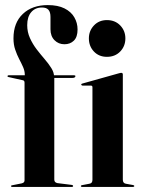

<svg xmlns="http://www.w3.org/2000/svg" viewBox="-20 -735 560 755"><path d="M193.5 -29Q193.5 -23.5 196.2 -20Q199 -16.5 205.5 -15L261.5 -8Q264.5 -7.5 266 -6.5Q267.5 -5.5 267.5 -3.5Q267.5 0 263 0H27Q25.5 0 24.5 -0.8Q23.5 -1.5 23.5 -3Q23.5 -4.5 24.5 -5.5Q25.5 -6.5 28 -6.5L65.5 -14Q71.5 -15.5 74 -18.5Q76.5 -21.5 76.5 -25.5V-410Q76.5 -413.5 75 -416.2Q73.5 -419 69.5 -419.5L13.5 -432Q11.5 -432.5 10.5 -433.2Q9.5 -434 9.5 -435.5Q9.5 -437 10.8 -438Q12 -439 13.5 -439H84L77.5 -434.5V-441Q77.5 -456 70.8 -471.2Q64 -486.5 55.2 -503.2Q46.5 -520 39.8 -539.8Q33 -559.5 33 -584Q33 -645.5 69.8 -680.2Q106.5 -715 168 -715Q207.5 -715 233.5 -702Q259.5 -689 272.2 -667Q285 -645 285 -619Q285 -589.5 270.5 -575.2Q256 -561 233.5 -561Q210 -561 194.2 -577Q178.5 -593 178.5 -620V-668.5Q178.5 -687.5 170.5 -696.5Q162.5 -705.5 145 -705.5Q118.5 -705.5 102.8 -687.2Q87 -669 87 -636Q87 -609 97.8 -585.2Q108.5 -561.5 124.2 -541Q140 -520.5 155.8 -502.2Q171.5 -484 182 -467Q192.5 -450 192.5 -434.5V-428L186.5 -439H271Q274 -439 275.2 -438.2Q276.5 -437.5 276.5 -435.5Q276.5 -432 273 -430.2Q269.5 -428.5 263.5 -428.5H193.5ZM463 -442.5V-28.5Q463 -21.5 466 -17.5Q469 -13.5 475 -12.5L502.5 -7.5Q505.5 -7 506.8 -6Q508 -5 508 -3.5Q508 -2 506.8 -1Q505.5 0 503.5 0H302Q300.5 0 299.2 -1Q298 -2 298 -3.5Q298 -4.5 299 -5.5Q300 -6.5 303 -7L331.5 -12.5Q338 -13.5 340.8 -17.5Q343.5 -21.5 343.5 -28V-392Q343.5 -395 342 -396.8Q340.5 -398.5 336.5 -398.5H304Q302 -399 300.8 -400Q299.5 -401 299.5 -402.5Q299.5 -404.5 300.8 -405.2Q302 -406 304 -406.5L446.5 -446.5Q451.5 -448 453.2 -448.2Q455 -448.5 457.5 -448.5Q460 -448.5 461.5 -446.8Q463 -445 463 -442.5ZM400.5 -511.5Q369 -511.5 349.2 -532.5Q329.5 -553.5 329.5 -584Q329.5 -614 349.5 -635Q369.5 -656 400.5 -656Q432.5 -656 452.8 -635Q473 -614 473 -584Q473 -553.5 452.8 -532.5Q432.5 -511.5 400.5 -511.5Z"/></svg>

Font: Fraunces 120pt SemiBold
Style: Regular
Weight: 600
Version: Version 1.000;[b76b70a41]